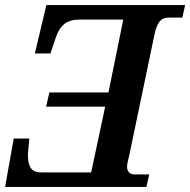

<svg xmlns="http://www.w3.org/2000/svg" viewBox="-28 -735 747 754"><path d="M-8 -1H547L558 -50H500C487 -50 471 -57 471 -80C471 -93 475 -106 480 -127L579 -601C594 -669 619 -666 648 -666H688L699 -715H154L109 -525H170L186 -572C205 -638 234 -658 285 -658H456L398 -372H166L153 -316H385L330 -58H132C99 -58 84 -76 82 -116C80 -129 87 -179 87 -191H26Z"/></svg>

Font: Noto Serif Semi
Style: Italic
Weight: 600
Italic angle: -12°
Designer: Monotype Design Team
Foundry: Monotype Imaging Inc.
Version: Version 1.901